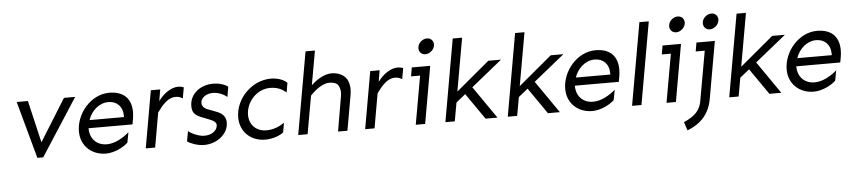

<svg xmlns="http://www.w3.org/2000/svg" viewBox="-50 -1053 7218 1632"><g transform="rotate(-5 3558.5 -237.0)"><path d="M503.9 -488.3 280.3 -128.9 196.3 -488.3H100.6L234.4 0H284.2L599.6 -488.3Z M877 -419.9C947.3 -419.9 998 -372.1 998 -294.9V-281.2H704.1C730.5 -358.4 795.9 -419.9 877 -419.9ZM890.6 -498C733.4 -498 605.5 -344.7 605.5 -192.4C605.5 -70.3 696.3 14.6 819.3 14.6C895.5 14.6 974.6 -29.3 1007.8 -62.5L1024.4 -149.4C974.6 -106.4 904.3 -63.5 834 -63.5C739.3 -63.5 689.5 -131.8 689.5 -208V-212.9H1064.5L1073.2 -260.7C1076.2 -280.3 1078.1 -298.8 1078.1 -317.4C1078.1 -433.6 1011.7 -498 890.6 -498Z M1245.1 -488.3 1159.2 0H1239.3L1291 -294.9C1338.9 -360.4 1384.8 -414.1 1451.2 -414.1C1471.7 -414.1 1491.2 -408.2 1509.8 -395.5L1526.4 -488.3C1512.7 -495.1 1496.1 -498 1477.5 -498C1421.9 -498 1356.4 -456.1 1308.6 -390.6L1325.2 -488.3Z M1776.4 -498C1672.9 -498 1576.2 -432.6 1576.2 -323.2C1576.2 -268.6 1600.6 -245.1 1650.4 -224.6L1717.8 -198.2C1760.7 -181.6 1777.3 -166 1777.3 -145.5C1777.3 -142.6 1777.3 -138.7 1776.4 -134.8C1769.5 -94.7 1726.6 -63.5 1665 -63.5C1616.2 -63.5 1552.7 -94.7 1529.3 -114.3L1513.7 -28.3C1534.2 -12.7 1598.6 14.6 1656.2 14.6C1761.7 14.6 1848.6 -52.7 1862.3 -134.8C1863.3 -143.6 1864.3 -151.4 1864.3 -159.2C1864.3 -195.3 1848.6 -233.4 1789.1 -255.9L1712.9 -285.2C1670.9 -300.8 1664.1 -326.2 1664.1 -344.7C1664.1 -347.7 1664.1 -350.6 1665 -353.5C1669.9 -384.8 1707 -419.9 1768.6 -419.9C1818.4 -419.9 1865.2 -395.5 1888.7 -375L1903.3 -460.9C1884.8 -477.5 1834 -498 1776.4 -498Z M2269.5 -498C2107.4 -498 1964.8 -354.5 1964.8 -192.4C1964.8 -70.3 2055.7 14.6 2178.7 14.6C2250 14.6 2310.5 -13.7 2334 -33.2L2348.6 -114.3C2306.6 -86.9 2258.8 -63.5 2193.4 -63.5C2110.4 -63.5 2049.8 -121.1 2049.8 -206.1C2049.8 -317.4 2141.6 -419.9 2255.9 -419.9C2321.3 -419.9 2361.3 -396.5 2393.6 -369.1L2407.2 -450.2C2391.6 -468.8 2340.8 -498 2269.5 -498Z M2787.1 -498C2720.7 -498 2650.4 -449.2 2612.3 -411.1L2664.1 -703.1H2584L2460 0H2540L2597.7 -324.2C2644.5 -375 2708 -419.9 2759.8 -419.9C2797.9 -419.9 2823.2 -411.1 2835.9 -392.6C2847.7 -374 2853.5 -353.5 2853.5 -330.1C2853.5 -318.4 2852.5 -304.7 2849.6 -290L2799.8 0H2879.9L2932.6 -297.9C2935.5 -316.4 2937.5 -334 2937.5 -349.6C2937.5 -372.1 2933.6 -395.5 2924.8 -418.9C2907.2 -465.8 2853.5 -498 2787.1 -498Z M3117.2 -488.3 3031.2 0H3111.3L3163.1 -294.9C3210.9 -360.4 3256.8 -414.1 3323.2 -414.1C3343.8 -414.1 3363.3 -408.2 3381.8 -395.5L3398.4 -488.3C3384.8 -495.1 3368.2 -498 3349.6 -498C3293.9 -498 3228.5 -456.1 3180.7 -390.6L3197.3 -488.3Z M3621.1 -722.7C3583 -722.7 3547.9 -691.4 3543 -656.2C3542 -652.3 3542 -648.4 3542 -644.5C3542 -620.1 3559.6 -589.8 3597.7 -589.8C3636.7 -589.8 3676.8 -627 3676.8 -667C3676.8 -693.4 3659.2 -722.7 3621.1 -722.7ZM3471.7 -488.3 3459 -413.1H3536.1L3462.9 0H3543L3628.9 -488.3Z M4125 -488.3 3839.8 -250 3919.9 -703.1H3839.8L3715.8 0H3795.9L3824.2 -158.2L3904.3 -222.7L4058.6 0H4160.2L3969.7 -275.4L4233.4 -488.3Z M4657.2 -488.3 4372.1 -250 4452.1 -703.1H4372.1L4248 0H4328.1L4356.4 -158.2L4436.5 -222.7L4590.8 0H4692.4L4502 -275.4L4765.6 -488.3Z M5026.4 -419.9C5096.7 -419.9 5147.5 -372.1 5147.5 -294.9V-281.2H4853.5C4879.9 -358.4 4945.3 -419.9 5026.4 -419.9ZM5040 -498C4882.8 -498 4754.9 -344.7 4754.9 -192.4C4754.9 -70.3 4845.7 14.6 4968.8 14.6C5044.9 14.6 5124 -29.3 5157.2 -62.5L5173.8 -149.4C5124 -106.4 5053.7 -63.5 4983.4 -63.5C4888.7 -63.5 4838.9 -131.8 4838.9 -208V-212.9H5213.9L5222.7 -260.7C5225.6 -280.3 5227.5 -298.8 5227.5 -317.4C5227.5 -433.6 5161.1 -498 5040 -498Z M5432.6 -703.1 5308.6 0H5388.7L5512.7 -703.1Z M5760.7 -722.7C5722.7 -722.7 5687.5 -691.4 5682.6 -656.2C5681.6 -652.3 5681.6 -648.4 5681.6 -644.5C5681.6 -620.1 5699.2 -589.8 5737.3 -589.8C5776.4 -589.8 5816.4 -627 5816.4 -667C5816.4 -693.4 5798.8 -722.7 5760.7 -722.7ZM5611.3 -488.3 5598.6 -413.1H5675.8L5602.5 0H5682.6L5768.6 -488.3Z M6047.9 -722.7C6009.8 -722.7 5974.6 -691.4 5969.7 -656.2C5968.8 -652.3 5968.8 -648.4 5968.8 -644.5C5968.8 -620.1 5986.3 -589.8 6024.4 -589.8C6063.5 -589.8 6103.5 -627 6103.5 -667C6103.5 -693.4 6085.9 -722.7 6047.9 -722.7ZM5900.4 -488.3 5887.7 -413.1H5964.8L5889.6 9.8C5877 88.9 5830.1 134.8 5736.3 176.8L5759.8 249C5870.1 207 5949.2 129.9 5971.7 -2L6057.6 -488.3Z M6546.9 -488.3 6261.7 -250 6341.8 -703.1H6261.7L6137.7 0H6217.8L6246.1 -158.2L6326.2 -222.7L6480.5 0H6582L6391.6 -275.4L6655.3 -488.3Z M6916 -419.9C6986.3 -419.9 7037.1 -372.1 7037.1 -294.9V-281.2H6743.2C6769.5 -358.4 6835 -419.9 6916 -419.9ZM6929.7 -498C6772.5 -498 6644.5 -344.7 6644.5 -192.4C6644.5 -70.3 6735.4 14.6 6858.4 14.6C6934.6 14.6 7013.7 -29.3 7046.9 -62.5L7063.5 -149.4C7013.7 -106.4 6943.4 -63.5 6873 -63.5C6778.3 -63.5 6728.5 -131.8 6728.5 -208V-212.9H7103.5L7112.3 -260.7C7115.2 -280.3 7117.2 -298.8 7117.2 -317.4C7117.2 -433.6 7050.8 -498 6929.7 -498Z"/></g></svg>

Font: Sen-gleads
Style: Italic
Weight: 400
Designer: Kosal Sen, Philatype
Foundry: Philatype
Version: Version 1.004; ttfautohint (v1.8.3)